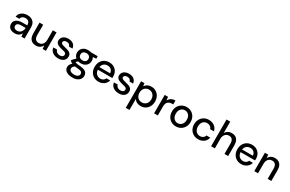

<svg xmlns="http://www.w3.org/2000/svg" viewBox="217 -2485 6771 4482"><g transform="rotate(30 3603.0 -244.0)"><path d="M235 12Q172 12 131 -8.5Q90 -29 70 -64Q50 -99 50 -140Q50 -189 75.5 -224Q101 -259 149.5 -278Q198 -297 266 -297H397Q397 -340 383.5 -368Q370 -396 344 -410.5Q318 -425 281 -425Q235 -425 201.5 -402.5Q168 -380 161 -337H61Q67 -392 98 -429.5Q129 -467 177.5 -487.5Q226 -508 281 -508Q351 -508 399 -483Q447 -458 472 -412.5Q497 -367 497 -305V0H410L402 -85Q392 -65 376.5 -47Q361 -29 340.5 -16Q320 -3 293.5 4.5Q267 12 235 12ZM254 -69Q287 -69 313 -82Q339 -95 357 -117.5Q375 -140 384.5 -167.5Q394 -195 395 -225V-226H276Q232 -226 205.5 -216Q179 -206 167 -188Q155 -170 155 -146Q155 -123 166.5 -105.5Q178 -88 200 -78.5Q222 -69 254 -69Z M805 12Q746 12 702.5 -12.5Q659 -37 636 -86Q613 -135 613 -210V-496H712V-220Q712 -147 742.5 -110Q773 -73 832 -73Q872 -73 904 -92.5Q936 -112 954 -149Q972 -186 972 -239V-496H1072V0H983L976 -87Q952 -41 907.5 -14.5Q863 12 805 12Z M1403 12Q1342 12 1293.5 -9Q1245 -30 1216 -67.5Q1187 -105 1181 -156H1282Q1288 -132 1303 -112.5Q1318 -93 1343.5 -81Q1369 -69 1403 -69Q1436 -69 1457 -78.5Q1478 -88 1488 -104Q1498 -120 1498 -138Q1498 -165 1484 -179Q1470 -193 1443.5 -201Q1417 -209 1380 -217Q1350 -224 1318 -234Q1286 -244 1260 -259.5Q1234 -275 1218 -298.5Q1202 -322 1202 -357Q1202 -400 1224.5 -434.5Q1247 -469 1289 -488.5Q1331 -508 1389 -508Q1471 -508 1522.5 -468.5Q1574 -429 1582 -355H1486Q1481 -389 1456 -408Q1431 -427 1388 -427Q1346 -427 1323.5 -410Q1301 -393 1301 -365Q1301 -348 1314.5 -334.5Q1328 -321 1353.5 -312Q1379 -303 1414 -295Q1463 -285 1504.5 -270Q1546 -255 1572.5 -227Q1599 -199 1599 -145Q1600 -99 1576 -63.5Q1552 -28 1508 -8Q1464 12 1403 12Z M1920 232Q1851 232 1799 214.5Q1747 197 1717.5 161Q1688 125 1688 73Q1688 47 1700.5 19.5Q1713 -8 1740 -33Q1767 -58 1812 -77L1866 -33Q1817 -13 1800 13Q1783 39 1783 63Q1783 93 1801 113Q1819 133 1850 143Q1881 153 1920 153Q1958 153 1986.5 141.5Q2015 130 2030.5 110.5Q2046 91 2046 64Q2046 33 2023 12Q2000 -9 1933 -13Q1877 -17 1837.5 -24.5Q1798 -32 1771 -41.5Q1744 -51 1725.5 -63.5Q1707 -76 1693 -89V-112L1794 -215L1872 -187L1766 -86L1787 -130Q1798 -122 1808 -116Q1818 -110 1834.5 -105Q1851 -100 1879.5 -96Q1908 -92 1955 -89Q2021 -83 2062.5 -64Q2104 -45 2123 -13.5Q2142 18 2142 61Q2142 104 2118 143Q2094 182 2045 207Q1996 232 1920 232ZM1919 -153Q1856 -153 1811.5 -177Q1767 -201 1743.5 -241Q1720 -281 1720 -331Q1720 -380 1743.5 -420Q1767 -460 1811.5 -484Q1856 -508 1919 -508Q1982 -508 2026.5 -484Q2071 -460 2094.5 -420Q2118 -380 2118 -331Q2118 -281 2094.5 -241Q2071 -201 2026.5 -177Q1982 -153 1919 -153ZM1919 -233Q1968 -233 1997 -258Q2026 -283 2026 -330Q2026 -377 1997 -402Q1968 -427 1919 -427Q1871 -427 1841.5 -402Q1812 -377 1812 -330Q1812 -283 1841.5 -258Q1871 -233 1919 -233ZM2000 -417 1976 -496H2182V-428Z M2492 12Q2419 12 2363 -20.5Q2307 -53 2275 -111Q2243 -169 2243 -247Q2243 -325 2274.5 -383.5Q2306 -442 2362.5 -475Q2419 -508 2494 -508Q2567 -508 2620.5 -475.5Q2674 -443 2703 -390Q2732 -337 2732 -272Q2732 -262 2732 -250Q2732 -238 2731 -225H2317V-295H2632Q2629 -355 2590 -390Q2551 -425 2492 -425Q2452 -425 2417.5 -407Q2383 -389 2362 -354.5Q2341 -320 2341 -267V-239Q2341 -184 2362 -147Q2383 -110 2417.5 -90.5Q2452 -71 2492 -71Q2539 -71 2571 -93Q2603 -115 2618 -151H2718Q2705 -104 2674 -67.5Q2643 -31 2597 -9.5Q2551 12 2492 12Z M3037 12Q2976 12 2927.5 -9Q2879 -30 2850 -67.5Q2821 -105 2815 -156H2916Q2922 -132 2937 -112.5Q2952 -93 2977.5 -81Q3003 -69 3037 -69Q3070 -69 3091 -78.5Q3112 -88 3122 -104Q3132 -120 3132 -138Q3132 -165 3118 -179Q3104 -193 3077.5 -201Q3051 -209 3014 -217Q2984 -224 2952 -234Q2920 -244 2894 -259.5Q2868 -275 2852 -298.5Q2836 -322 2836 -357Q2836 -400 2858.5 -434.5Q2881 -469 2923 -488.5Q2965 -508 3023 -508Q3105 -508 3156.5 -468.5Q3208 -429 3216 -355H3120Q3115 -389 3090 -408Q3065 -427 3022 -427Q2980 -427 2957.5 -410Q2935 -393 2935 -365Q2935 -348 2948.5 -334.5Q2962 -321 2987.5 -312Q3013 -303 3048 -295Q3097 -285 3138.5 -270Q3180 -255 3206.5 -227Q3233 -199 3233 -145Q3234 -99 3210 -63.5Q3186 -28 3142 -8Q3098 12 3037 12Z M3351 220V-496H3441L3451 -418Q3467 -441 3491 -462Q3515 -483 3548.5 -495.5Q3582 -508 3627 -508Q3700 -508 3754.5 -474Q3809 -440 3840 -381Q3871 -322 3871 -247Q3871 -172 3840 -113.5Q3809 -55 3754 -21.5Q3699 12 3626 12Q3567 12 3522 -11.5Q3477 -35 3451 -77V220ZM3610 -75Q3657 -75 3693 -97Q3729 -119 3749.5 -157.5Q3770 -196 3770 -248Q3770 -299 3749.5 -338Q3729 -377 3693 -399Q3657 -421 3610 -421Q3564 -421 3527.5 -399Q3491 -377 3471 -338Q3451 -299 3451 -248Q3451 -197 3471 -158Q3491 -119 3527.5 -97Q3564 -75 3610 -75Z M3988 0V-496H4078L4086 -401Q4103 -434 4129 -458Q4155 -482 4190.5 -495Q4226 -508 4271 -508V-403H4243Q4211 -403 4182.5 -395Q4154 -387 4132.5 -369Q4111 -351 4099.5 -319.5Q4088 -288 4088 -241V0Z M4576 12Q4506 12 4449.5 -20.5Q4393 -53 4360 -111.5Q4327 -170 4327 -248Q4327 -326 4360.5 -384.5Q4394 -443 4451 -475.5Q4508 -508 4578 -508Q4649 -508 4705.5 -475.5Q4762 -443 4795 -385Q4828 -327 4828 -248Q4828 -170 4794.5 -111.5Q4761 -53 4704 -20.5Q4647 12 4576 12ZM4577 -74Q4616 -74 4650 -93.5Q4684 -113 4705 -152Q4726 -191 4726 -248Q4726 -306 4705.5 -344.5Q4685 -383 4651 -402.5Q4617 -422 4578 -422Q4540 -422 4505.5 -402.5Q4471 -383 4450.5 -344.5Q4430 -306 4430 -248Q4430 -191 4450.5 -152Q4471 -113 4504.5 -93.5Q4538 -74 4577 -74Z M5177 12Q5104 12 5047 -21Q4990 -54 4957 -112.5Q4924 -171 4924 -248Q4924 -325 4957 -383.5Q4990 -442 5047 -475Q5104 -508 5177 -508Q5269 -508 5330.5 -460.5Q5392 -413 5408 -333H5305Q5295 -375 5259.5 -398.5Q5224 -422 5176 -422Q5136 -422 5102 -402.5Q5068 -383 5047.5 -344Q5027 -305 5027 -248Q5027 -206 5039 -173Q5051 -140 5071.5 -118Q5092 -96 5119.5 -84.5Q5147 -73 5176 -73Q5208 -73 5234.5 -83.5Q5261 -94 5279.5 -114Q5298 -134 5305 -163H5408Q5392 -84 5330 -36Q5268 12 5177 12Z M5525 0V-720H5625V-414Q5650 -458 5694 -483Q5738 -508 5794 -508Q5852 -508 5895 -483.5Q5938 -459 5961 -409.5Q5984 -360 5984 -286V0H5885V-276Q5885 -348 5856 -385.5Q5827 -423 5767 -423Q5727 -423 5694.5 -403.5Q5662 -384 5643.5 -347Q5625 -310 5625 -257V0Z M6339 12Q6266 12 6210 -20.5Q6154 -53 6122 -111Q6090 -169 6090 -247Q6090 -325 6121.5 -383.5Q6153 -442 6209.5 -475Q6266 -508 6341 -508Q6414 -508 6467.5 -475.5Q6521 -443 6550 -390Q6579 -337 6579 -272Q6579 -262 6579 -250Q6579 -238 6578 -225H6164V-295H6479Q6476 -355 6437 -390Q6398 -425 6339 -425Q6299 -425 6264.5 -407Q6230 -389 6209 -354.5Q6188 -320 6188 -267V-239Q6188 -184 6209 -147Q6230 -110 6264.5 -90.5Q6299 -71 6339 -71Q6386 -71 6418 -93Q6450 -115 6465 -151H6565Q6552 -104 6521 -67.5Q6490 -31 6444 -9.5Q6398 12 6339 12Z M6689 0V-496H6778L6785 -409Q6809 -455 6853 -481.5Q6897 -508 6955 -508Q7015 -508 7058 -483.5Q7101 -459 7124.5 -410Q7148 -361 7148 -286V0H7049V-276Q7049 -348 7018.5 -385.5Q6988 -423 6928 -423Q6888 -423 6856.5 -403.5Q6825 -384 6807 -347Q6789 -310 6789 -257V0Z"/></g></svg>

Font: DM Sans 24pt Medium
Style: Regular
Weight: 500
Designer: Colophon Foundry, Jonny Pinhorn
Foundry: Colophon Foundry
Version: Version 4.004;gftools[0.9.30]